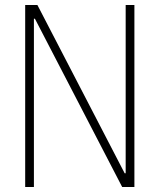

<svg xmlns="http://www.w3.org/2000/svg" viewBox="-20 -750 640 770"><path d="M81 0V-730H130L480 -55H484V-730H519V0H470L120 -675H116V0Z"/></svg>

Font: M PLUS Code Latin Expanded ExtraLight
Style: Regular
Weight: 250
Width: 7
Designer: Coji Morishita
Foundry: UNDERFOREST DESIGN
Version: Version 1.002; ttfautohint (v1.8.3)